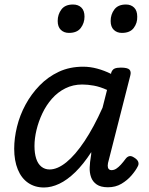

<svg xmlns="http://www.w3.org/2000/svg" viewBox="-20 -815 663 852"><path d="M175 17Q135 17 105 -3.5Q75 -24 59 -63Q43 -102 43 -155Q43 -202 55.5 -253Q68 -304 93.5 -351Q119 -398 156 -436Q193 -474 241 -496.5Q289 -519 349 -519Q380 -519 411.5 -510.5Q443 -502 473 -487V-491Q478 -506 488 -510.5Q498 -515 516 -515Q546 -515 554.5 -506Q563 -497 558 -479L463 -106Q458 -90 458 -80Q458 -70 462.5 -65Q467 -60 475 -60Q486 -60 496 -66.5Q506 -73 516.5 -84.5Q527 -96 538 -111Q545 -120 554 -122Q563 -124 575 -116Q590 -107 593.5 -96.5Q597 -86 591 -76Q582 -58 563.5 -36.5Q545 -15 519 0.5Q493 16 459 16Q427 16 409 3.5Q391 -9 384 -29Q377 -49 378 -72.5Q379 -96 383 -119Q384 -124 384.5 -129Q385 -134 385 -140Q350 -86 314 -51Q278 -16 243 0.5Q208 17 175 17ZM133 -167Q133 -135 140.5 -111.5Q148 -88 163.5 -75.5Q179 -63 200 -63Q235 -63 274.5 -95Q314 -127 355 -188.5Q396 -250 435 -337L455 -416Q424 -430 396.5 -435Q369 -440 345 -440Q304 -440 270 -423Q236 -406 210.5 -377Q185 -348 168 -312Q151 -276 142 -238.5Q133 -201 133 -167ZM286 -669Q264 -669 250 -682.5Q236 -696 236 -722Q236 -751 252.5 -773Q269 -795 304 -795Q327 -795 341 -781.5Q355 -768 355 -741Q355 -713 338.5 -691Q322 -669 286 -669ZM521 -669Q499 -669 485 -682.5Q471 -696 471 -722Q471 -751 487.5 -773Q504 -795 539 -795Q561 -795 575 -781.5Q589 -768 589 -741Q590 -713 573.5 -691Q557 -669 521 -669Z"/></svg>

Font: Playwrite DE SAS
Style: Regular
Weight: 400
Designer: Veronika Burian, José Scaglione
Foundry: TypeTogether
Version: Version 1.002